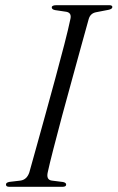

<svg xmlns="http://www.w3.org/2000/svg" viewBox="-20 -720 453 740"><path d="M164 -56Q157.5 -27 179.5 -24L223 -18.5Q235 -16 235 -8.5Q235 0 220.5 0H16Q3 0 3 -8.5Q2.5 -16.5 16.5 -19L59 -24Q83.5 -27.5 93 -55.5Q103 -91.5 119.5 -150.5Q136 -209.5 155.2 -279.2Q174.5 -349 193.5 -419Q212.5 -489 228 -549Q243.5 -609 251.5 -647.5Q256.5 -670.5 236 -674.5L192.5 -681Q179.5 -683.5 179.5 -691.5Q179.5 -700 198 -700H401Q413 -700 413 -693Q413 -685 397.5 -682L351 -673Q328.5 -669 322 -647Q311 -608 294.2 -546.8Q277.5 -485.5 257.8 -414.2Q238 -343 219.2 -273Q200.5 -203 185.8 -145.8Q171 -88.5 164 -56Z"/></svg>

Font: Fraunces 72pt S000 Light
Style: Italic
Weight: 300
Italic angle: -16°
Version: Version 1.000; ttfautohint (v1.8.3)